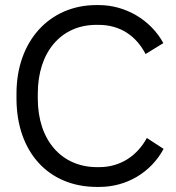

<svg xmlns="http://www.w3.org/2000/svg" viewBox="-20 -729 693 757"><path d="M362 8H372C479 8 575 -49 625 -142L559 -185C522 -117 457 -70 371 -70H363C222 -70 129 -177 129 -340V-360C129 -524 221 -631 360 -631H368C455 -631 517 -587 554 -516L624 -559C574 -651 474 -709 370 -709H360C176 -709 45 -568 45 -360V-341C45 -131 170 8 362 8Z"/></svg>

Font: Fixel Text Regular
Style: Regular
Weight: 400
Width: 4
Designer: AlfaBravo + MacPaw
Foundry: Kyrylo Tkachov, Marchela Mozhyna, Serhii Makarenko, Maria Weinstein, Zakhar Kryvoshyya
Version: Version 1.211